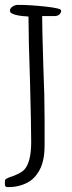

<svg xmlns="http://www.w3.org/2000/svg" viewBox="-22 -674 296 788"><path d="M-2 82V74Q-1 70 -1 65Q-1 61 13 55Q61 40 78 22Q106 -9 106 -91Q106 -157 101 -347Q95 -514 95 -602V-606Q92 -606 85.5 -607Q79 -608 71 -608Q53 -610 42 -613Q27 -617 21 -623Q19 -627 19 -631Q19 -640 29.5 -647Q40 -654 51 -654Q101 -654 165 -647Q229 -640 229 -631Q229 -621 221.5 -614.5Q214 -608 202 -608H151Q151 -555 156 -397Q161 -280 161 -187V-80Q161 -45 156 -21Q149 16 128 43Q106 74 62 87Q40 94 9 94Q-2 94 -2 82Z"/></svg>

Font: Amatic SC
Style: Bold
Weight: 700
Designer: Multiple Designers
Foundry: Vernon Adams
Version: Version 2.505